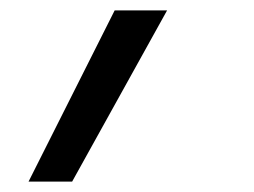

<svg xmlns="http://www.w3.org/2000/svg" viewBox="-20 -158 490 370"><path d="M35 192 201 -138H302L119 192Z"/></svg>

Font: Zed Sans Extended
Style: Italic
Weight: 400
Width: 7
Italic angle: -9°
Designer: Belleve Invis
Foundry: Belleve Invis
Version: Version 1.0.0; ttfautohint (v1.8.4)